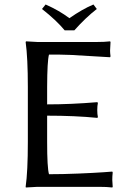

<svg xmlns="http://www.w3.org/2000/svg" viewBox="-20 -832 578 855"><path d="M268.1 -696.8Q231 -741.7 167 -792L183.1 -812Q243.7 -785.2 289.1 -751Q346.2 -791 396 -812L411.1 -792Q361.3 -753.4 311 -696.8ZM189.9 -200.2Q189.9 -84.5 198.2 -56.2Q258.3 -56.2 328.6 -59.1Q398.9 -62 439.5 -64.9L480 -67.9L481.9 -64Q480 -47.9 480 -30.8Q480 -25.4 481.9 0L480 2.9Q455.6 0 419.9 0H147L95.2 2.9L94.2 0Q104 -68.4 104 -200.2V-444.8Q104 -573.7 94.2 -645L96.2 -647.9Q98.1 -647.9 147 -645H410.2Q446.3 -645 470.2 -647.9L472.2 -645Q470.2 -617.2 470.2 -606.9Q470.2 -596.2 472.2 -581.1L470.2 -577.1Q470.2 -577.1 295.4 -587.4Q242.7 -589.4 198.2 -588.9Q190.4 -561.5 189.9 -444.8V-367.2Q295.9 -367.2 413.1 -377L416 -374Q413.1 -360.4 413.1 -341.8Q413.1 -323.2 416 -310.1L413.1 -307.1Q314.5 -316.9 189.9 -316.9Z"/></svg>

Font: Linux Biolinum O
Style: Regular
Weight: 400
Designer: Philipp H. Poll
Foundry: Philipp H. Poll
Version: Version 1.0.4